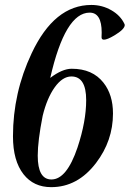

<svg xmlns="http://www.w3.org/2000/svg" viewBox="-20 -752 527 780"><path d="M485.8 -654.3Q486.8 -652.3 486.8 -650.4Q486.8 -633.3 444.3 -607.9Q415.5 -590.8 402.3 -590.8Q391.6 -590.8 392.6 -602.5Q393.1 -611.3 393.1 -620.1Q393.1 -700.7 344.2 -700.7Q244.6 -700.7 184.1 -435.5Q232.9 -472.7 271.5 -472.7Q356 -472.7 400.4 -416Q439 -367.2 439 -291Q439 -180.2 370.1 -89.8Q295.4 8.3 188 8.3Q116.7 8.3 75.7 -43.9Q32.7 -98.6 32.7 -198.2Q32.7 -375 108.4 -535.2Q200.7 -731.9 351.1 -731.9Q395 -731.9 432.4 -710.4Q469.7 -689 485.8 -654.3ZM330.1 -345.2Q330.1 -441.4 270 -441.4Q233.9 -441.4 202.4 -397.5Q170.9 -353.5 153.3 -281.2Q133.3 -179.7 133.3 -119.6Q133.3 -22.9 189 -22.9Q251 -22.9 294.9 -152.8Q330.1 -258.8 330.1 -345.2Z"/></svg>

Font: Dai Banna SIL Light
Style: BoldOblique
Weight: 700
Italic angle: -11°
Designer: Victor Gaultney
Foundry: SIL International
Version: Version 2.000